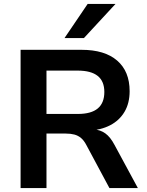

<svg xmlns="http://www.w3.org/2000/svg" viewBox="-20 -959 749 979"><path d="M85 0V-705H396Q514 -705 577.5 -650Q641 -595 641 -494Q641 -433 615 -389Q589 -345 542 -320.5Q495 -296 429 -292L435 -300L459 -299Q492 -297 517.5 -278.5Q543 -260 564 -220L683 0H538L420 -220Q408 -243 393 -255.5Q378 -268 359 -273Q340 -278 315 -278H217V0ZM217 -378H377Q445 -378 478.5 -406Q512 -434 512 -490Q512 -545 478 -572Q444 -599 376 -599H217ZM309 -765 427 -939H569L408 -765Z"/></svg>

Font: Nunito Sans 10pt
Style: Bold
Weight: 700
Designer: Vernon Adams
Foundry: Vernon Adams
Version: Version 3.101;gftools[0.9.27]